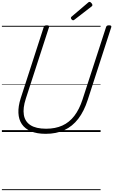

<svg xmlns="http://www.w3.org/2000/svg" viewBox="-20 -1398 1199 2033"><path d="M464 19Q370 19 307 -8Q244 -35 211 -84Q178 -133 175 -202.5Q172 -272 199 -357L443 -1111Q446 -1121 453 -1125.5Q460 -1130 476 -1130Q490 -1130 496.5 -1125.5Q503 -1121 499 -1110L253 -352Q221 -254 232.5 -182.5Q244 -111 302.5 -73Q361 -35 468 -35Q566 -35 640 -68.5Q714 -102 767 -171Q820 -240 854 -345L1103 -1111Q1106 -1121 1113 -1125.5Q1120 -1130 1135 -1130Q1165 -1130 1158 -1110L909 -341Q870 -220 808.5 -140Q747 -60 661.5 -20.5Q576 19 464 19ZM755 -1183Q747 -1183 739 -1191.5Q731 -1200 731 -1207Q731 -1210 731.5 -1213Q732 -1216 736 -1220L911 -1369Q915 -1372 918.5 -1375Q922 -1378 927 -1378Q934 -1378 941 -1372.5Q948 -1367 953 -1359.5Q958 -1352 958 -1345Q958 -1341 957 -1337.5Q956 -1334 950 -1330L769 -1190Q764 -1187 761 -1185Q758 -1183 755 -1183ZM0 605H1045V615H0ZM0 -20H1045V0H0ZM0 -505H1045V-500H0ZM0 -1125H1045V-1115H0Z"/></svg>

Font: Playwrite CU Guides
Style: Regular
Weight: 400
Designer: Veronika Burian, José Scaglione
Foundry: TypeTogether
Version: Version 1.003